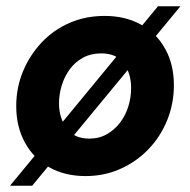

<svg xmlns="http://www.w3.org/2000/svg" viewBox="-20 -554 610 615"><path d="M254 10Q188 10 138 -18Q88 -46 60 -97Q32 -148 32 -214Q32 -273 53.5 -325Q75 -377 113 -417.5Q151 -458 202.5 -480.5Q254 -503 315 -503Q382 -503 432 -475Q482 -447 509.5 -397Q537 -347 537 -281Q537 -222 515.5 -169Q494 -116 455.5 -76Q417 -36 365.5 -13Q314 10 254 10ZM266 -110Q298 -110 323 -124.5Q348 -139 365.5 -162.5Q383 -186 391.5 -214.5Q400 -243 400 -272Q400 -318 377 -350.5Q354 -383 304 -383Q271 -383 245.5 -369Q220 -355 203 -331.5Q186 -308 177.5 -279.5Q169 -251 169 -223Q169 -177 193 -143.5Q217 -110 266 -110ZM12 41 486 -534H558L83 41Z"/></svg>

Font: Hanken Grotesk ExtraBold
Style: Italic
Weight: 800
Italic angle: -8°
Designer: Alfredo Marco Pradil
Foundry: Hanken Design Co.
Version: Version 3.013